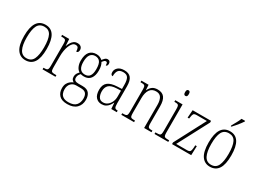

<svg xmlns="http://www.w3.org/2000/svg" viewBox="-55 -1560 3449 2596"><g transform="rotate(30 1669.0 -262.5)"><path d="M228 10Q145 10 98.5 -57.5Q52 -125 52 -267Q52 -543 231 -543Q406 -543 406 -267Q406 -124 361 -57Q316 10 228 10ZM229 -21Q304 -21 334 -85Q364 -149 364 -267Q364 -391 333.5 -451.5Q303 -512 230 -512Q155 -512 124 -451Q93 -390 93 -267Q93 -147 125.5 -84Q158 -21 229 -21Z M494 0V-25H500Q528 -25 542.5 -29Q557 -33 562.5 -49Q568 -65 568 -100V-438Q568 -472 562.5 -487.5Q557 -503 542 -507Q527 -511 496 -511H490V-536H601L607 -431H609Q619 -458 634 -484Q649 -510 671.5 -527Q694 -544 729 -544Q766 -544 784.5 -525.5Q803 -507 803 -479Q803 -460 795 -447.5Q787 -435 768 -435Q768 -469 758.5 -490Q749 -511 717 -511Q691 -511 671 -490Q651 -469 637 -434Q623 -399 616 -357.5Q609 -316 609 -276V-99Q609 -64 614 -48.5Q619 -33 634 -29Q649 -25 677 -25H696V0Z M1016 241Q930 241 889 199Q848 157 848 87Q848 44 863.5 15Q879 -14 902 -31.5Q925 -49 947 -57Q931 -65 919 -81.5Q907 -98 907 -128Q907 -155 920.5 -177Q934 -199 950 -213Q918 -231 900 -271Q882 -311 882 -361Q882 -452 919 -497.5Q956 -543 1026 -543Q1056 -543 1080 -532.5Q1104 -522 1118 -507Q1131 -523 1148.5 -541Q1166 -559 1192 -559Q1213 -559 1223.5 -545.5Q1234 -532 1234 -513Q1234 -495 1227.5 -484Q1221 -473 1208 -473Q1208 -498 1203 -510.5Q1198 -523 1184 -523Q1171 -523 1160 -514Q1149 -505 1134 -485Q1146 -466 1154 -437.5Q1162 -409 1162 -363Q1162 -286 1128 -240.5Q1094 -195 1026 -195Q1015 -195 998.5 -197Q982 -199 974 -202Q961 -189 950.5 -171.5Q940 -154 940 -128Q940 -99 959 -87Q978 -75 1011 -75H1078Q1148 -75 1178.5 -36.5Q1209 2 1209 64Q1209 144 1159.5 192.5Q1110 241 1016 241ZM1023 -224Q1073 -224 1098 -258Q1123 -292 1123 -365Q1123 -446 1097.5 -479.5Q1072 -513 1022 -513Q976 -513 948.5 -477.5Q921 -442 921 -364Q921 -224 1023 -224ZM1018 211Q1100 211 1135.5 171Q1171 131 1171 67Q1171 13 1147.5 -13Q1124 -39 1068 -39H997Q950 -39 918 -6Q886 27 886 85Q886 120 898 148.5Q910 177 939 194Q968 211 1018 211Z M1417 10Q1363 10 1328.5 -28.5Q1294 -67 1294 -147Q1294 -225 1341.5 -262.5Q1389 -300 1488 -304L1557 -307V-371Q1557 -442 1537 -477.5Q1517 -513 1460 -513Q1406 -513 1384 -483Q1362 -453 1362 -393Q1329 -393 1329 -441Q1329 -482 1362.5 -512.5Q1396 -543 1462 -543Q1531 -543 1564.5 -502.5Q1598 -462 1598 -372V-107Q1598 -54 1608.5 -39.5Q1619 -25 1650 -25H1653V0H1567L1560 -93H1557Q1544 -66 1526 -42.5Q1508 -19 1481.5 -4.5Q1455 10 1417 10ZM1424 -21Q1463 -21 1493 -44Q1523 -67 1540 -104.5Q1557 -142 1557 -186V-281L1492 -278Q1405 -274 1370.5 -240Q1336 -206 1336 -145Q1336 -92 1357 -56.5Q1378 -21 1424 -21Z M1724 0V-25H1736Q1765 -25 1780 -29Q1795 -33 1800 -49Q1805 -65 1805 -99V-438Q1805 -472 1800 -487.5Q1795 -503 1780.5 -507Q1766 -511 1738 -511H1728V-536H1840L1845 -456H1848Q1870 -500 1901 -521.5Q1932 -543 1981 -543Q2053 -543 2087 -498.5Q2121 -454 2121 -359V-99Q2121 -65 2126 -49Q2131 -33 2145 -29Q2159 -25 2188 -25H2195V0H2080V-361Q2080 -428 2056.5 -469Q2033 -510 1975 -510Q1911 -510 1878.5 -462.5Q1846 -415 1846 -331V-98Q1846 -64 1851 -48.5Q1856 -33 1871 -29Q1886 -25 1915 -25H1923V0Z M2346 -654Q2333 -654 2325 -663Q2317 -672 2317 -698Q2317 -723 2325 -732.5Q2333 -742 2346 -742Q2359 -742 2367 -732.5Q2375 -723 2375 -698Q2375 -672 2367 -663Q2359 -654 2346 -654ZM2242 0V-25H2261Q2290 -25 2305 -29Q2320 -33 2325 -49Q2330 -65 2330 -98V-435Q2330 -469 2325.5 -485.5Q2321 -502 2307.5 -506.5Q2294 -511 2267 -511H2257V-536H2371V-99Q2371 -65 2376 -49Q2381 -33 2396 -29Q2411 -25 2440 -25H2457V0Z M2516 0V-26L2768 -506H2610Q2572 -506 2561.5 -490.5Q2551 -475 2546 -435L2543 -415H2519L2528 -536H2816V-510L2563 -30H2732Q2769 -30 2780 -46Q2791 -62 2794 -103L2796 -143H2820L2815 0Z M3109 10Q3026 10 2979.5 -57.5Q2933 -125 2933 -267Q2933 -543 3112 -543Q3287 -543 3287 -267Q3287 -124 3242 -57Q3197 10 3109 10ZM3110 -21Q3185 -21 3215 -85Q3245 -149 3245 -267Q3245 -391 3214.5 -451.5Q3184 -512 3111 -512Q3036 -512 3005 -451Q2974 -390 2974 -267Q2974 -147 3006.5 -84Q3039 -21 3110 -21ZM3083 -619Q3105 -658 3125.5 -695Q3146 -732 3159 -766H3215V-756Q3204 -739 3183.5 -711.5Q3163 -684 3138.5 -656Q3114 -628 3094 -606H3083Z"/></g></svg>

Font: Noto Serif Ethiopic Condensed ExtraLight
Style: Regular
Weight: 200
Width: 3
Designer: Monotype Design Team
Foundry: Monotype Imaging Inc.
Version: Version 2.102; ttfautohint (v1.8.4.7-5d5b)